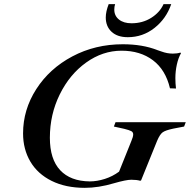

<svg xmlns="http://www.w3.org/2000/svg" viewBox="-20 -895 914 924"><path d="M91 -253Q91 -367 154.5 -466Q218 -565 328 -623.5Q438 -682 571 -682Q666 -682 737 -654Q741 -653 756 -647.5Q771 -642 784.5 -639.5Q798 -637 812 -637Q833 -637 848 -642L851 -639Q838 -616 831 -584Q824 -552 824 -519Q824 -493 827 -469L798 -470Q777 -559 716 -605Q655 -651 565 -651Q474 -651 394.5 -594Q315 -537 267.5 -440.5Q220 -344 220 -232Q220 -129 269.5 -76Q319 -23 412 -22Q447 -22 484.5 -34Q522 -46 553 -69L612 -216Q621 -237 621 -248Q621 -259 611.5 -264Q602 -269 578 -275L528 -286L536 -307H874L866 -286L814 -276Q776 -268 762.5 -258Q749 -248 736 -217L659 -27L655 -25Q638 -30 612 -30Q587 -30 528 -13Q454 9 388 9Q296 9 228.5 -24.5Q161 -58 126 -117.5Q91 -177 91 -253ZM489 -811Q489 -839 503 -875H534Q530 -863 530 -849Q530 -819 552.5 -801Q575 -783 613 -783Q666 -783 707.5 -809Q749 -835 767 -875H804Q780 -805 723.5 -760.5Q667 -716 595 -716Q545 -716 517 -742Q489 -768 489 -811Z"/></svg>

Font: Ibarra Real Nova
Style: Italic
Weight: 400
Italic angle: -22°
Designer: Jose Maria Ribagorda & Octavio Pardo
Foundry: Octavio Pardo
Version: Version 1.014